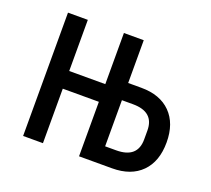

<svg xmlns="http://www.w3.org/2000/svg" viewBox="-95 -636 829 755"><g transform="rotate(20 320.0 -258.0)"><path d="M69 -516H152V-302H303V-516H386V-337H441Q520 -337 564 -292.5Q608 -248 608 -169Q608 -89 564 -44.5Q520 0 441 0H303V-228H152V0H69ZM432 -72Q521 -72 521 -150V-187Q521 -265 432 -265H386V-72Z"/></g></svg>

Font: Writer
Style: Regular
Weight: 400
Monospace: yes
Designer: Mike Abbink, Paul van der Laan, Pieter van Rosmalen
Foundry: Bold Monday
Version: Version 2.001 2020